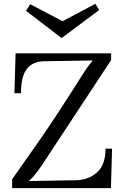

<svg xmlns="http://www.w3.org/2000/svg" viewBox="-20 -977 650 997"><path d="M43 0V-46Q99 -125 186.5 -250.5Q274 -376 398 -573Q412 -596 427.5 -618.5Q443 -641 462 -663L207 -659Q148 -657 118.5 -618Q89 -579 89 -493H55L61 -700H557V-665L198 -120Q176 -88 161 -69.5Q146 -51 130 -37L373 -41Q439 -42 483.5 -81.5Q528 -121 528 -205H562L556 0ZM299 -780 115 -921 137 -955 305 -867 475 -957 495 -925 301 -780Z"/></svg>

Font: Lora
Style: Regular
Weight: 400
Designer: Olga Karpushina, Alexei Vanyashin (Cyrillic)
Foundry: Cyreal
Version: Version 3.005; ttfautohint (v1.8.4.7-5d5b)